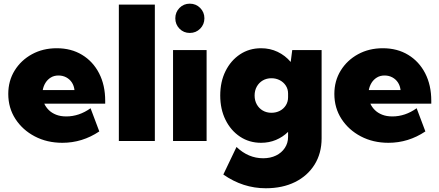

<svg xmlns="http://www.w3.org/2000/svg" viewBox="-20 -757 2360 1031"><path d="M513.2 -51.3Q421.9 9.8 314.9 9.8Q232.4 9.8 166.7 -24.7Q101.1 -59.1 62.7 -118.4Q24.4 -177.7 24.4 -252.4Q24.4 -322.8 58.6 -378.2Q92.8 -433.6 151.6 -465.8Q210.4 -498 284.7 -498Q362.3 -498 420.9 -462.4Q479.5 -426.8 512.2 -363.3Q544.9 -299.8 544.9 -215.8V-200.2H217.8Q226.6 -181.2 242.2 -165.8Q257.8 -150.4 281.2 -141.1Q304.7 -131.8 335.9 -131.8Q404.8 -131.8 466.3 -175.8ZM209.5 -273.4H379.9Q377.4 -296.4 366 -314Q354.5 -331.5 335.7 -341.6Q316.9 -351.6 293.9 -351.6Q270.5 -351.6 252.9 -340.8Q235.4 -330.1 224.4 -312.5Q213.4 -294.9 209.5 -273.4Z M811.5 0H618.2V-732.4H811.5Z M999 -580.1Q966.3 -580.1 943.8 -603Q921.4 -626 921.4 -658.7Q921.4 -691.4 943.8 -714.4Q966.3 -737.3 999 -737.3Q1032.2 -737.3 1054.9 -714.4Q1077.6 -691.4 1077.6 -658.7Q1077.6 -626 1054.9 -603Q1032.2 -580.1 999 -580.1ZM1089.4 0H909.2V-488.3H1089.4Z M1381.8 9.8Q1318.4 9.8 1268.8 -23.2Q1219.2 -56.2 1190.9 -113.5Q1162.6 -170.9 1162.6 -244.1Q1162.6 -317.9 1190.9 -375Q1219.2 -432.1 1268.8 -465.1Q1318.4 -498 1381.8 -498Q1430.2 -498 1470.9 -478.5Q1511.7 -459 1541 -424.3L1549.3 -488.3H1707V-14.2Q1707 65.9 1669.4 126.5Q1631.8 187 1564.5 220.5Q1497.1 253.9 1407.2 253.9Q1284.7 253.9 1179.2 180.2L1250 32.2Q1313.5 92.8 1393.1 92.8Q1432.1 92.8 1462.2 78.1Q1492.2 63.5 1509.5 37.4Q1526.9 11.2 1526.9 -22V-48.8Q1498.5 -21 1461.7 -5.6Q1424.8 9.8 1381.8 9.8ZM1437.5 -151.4Q1462.4 -151.4 1482.7 -161.9Q1502.9 -172.4 1514.9 -191.4Q1526.9 -210.4 1526.9 -234.9V-254.9Q1526.9 -278.8 1514.6 -297.4Q1502.4 -315.9 1482.2 -326.4Q1461.9 -336.9 1437.5 -336.9Q1411.6 -336.9 1391.1 -325Q1370.6 -313 1358.9 -292Q1347.2 -271 1347.2 -244.1Q1347.2 -217.3 1358.9 -196.3Q1370.6 -175.3 1391.1 -163.3Q1411.6 -151.4 1437.5 -151.4Z M2264.2 -51.3Q2172.9 9.8 2065.9 9.8Q1983.4 9.8 1917.7 -24.7Q1852.1 -59.1 1813.7 -118.4Q1775.4 -177.7 1775.4 -252.4Q1775.4 -322.8 1809.6 -378.2Q1843.8 -433.6 1902.6 -465.8Q1961.4 -498 2035.6 -498Q2113.3 -498 2171.9 -462.4Q2230.5 -426.8 2263.2 -363.3Q2295.9 -299.8 2295.9 -215.8V-200.2H1968.8Q1977.5 -181.2 1993.2 -165.8Q2008.8 -150.4 2032.2 -141.1Q2055.7 -131.8 2086.9 -131.8Q2155.8 -131.8 2217.3 -175.8ZM1960.4 -273.4H2130.9Q2128.4 -296.4 2116.9 -314Q2105.5 -331.5 2086.7 -341.6Q2067.9 -351.6 2044.9 -351.6Q2021.5 -351.6 2003.9 -340.8Q1986.3 -330.1 1975.3 -312.5Q1964.4 -294.9 1960.4 -273.4Z"/></svg>

Font: Kumbh Sans Black
Style: Regular
Weight: 900
Version: Version 1.005